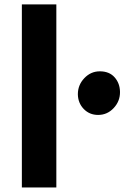

<svg xmlns="http://www.w3.org/2000/svg" viewBox="-20 -832 554 852"><path d="M77 0V-812.5H230V0ZM415.5 -322Q377 -322 351.5 -348.5Q326 -375 325.5 -414Q325.5 -455 354.2 -485.2Q383 -515.5 423 -515.5Q465 -515.5 488.5 -489Q512 -462.5 512.5 -424Q513 -383 484.5 -352.5Q456 -322 415.5 -322Z"/></svg>

Font: Merriweather Sans
Style: Bold
Weight: 700
Designer: Eben Sorkin
Foundry: Eben Sorkin
Version: Version 1.008; ttfautohint (v1.7.19-72a1) -l 8 -r 50 -G 200 